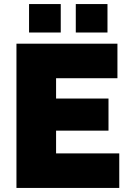

<svg xmlns="http://www.w3.org/2000/svg" viewBox="-20 -925 637 945"><path d="M567 -170V0H61V-710H558V-540H256V-440H514V-282H256V-170ZM123 -765V-905H279V-765ZM353 -765V-905H509V-765Z"/></svg>

Font: Raleway Thin Black
Style: Regular
Weight: 900
Version: Version 4.026